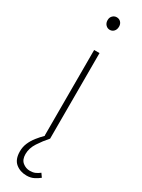

<svg xmlns="http://www.w3.org/2000/svg" viewBox="-233 -694 688 929"><g transform="rotate(30 111.0 -229.0)"><path d="M116 212Q80 212 55 191.5Q30 171 30 126Q30 101 39.5 79Q49 57 64.5 37.5Q80 18 98 0H96V-478H126V0Q101 28 80.5 59.5Q60 91 60 124Q60 155 78 169.5Q96 184 118 184Q135 184 147 179Q159 174 172 164L186 184Q174 194 156.5 203Q139 212 116 212ZM112 -600Q99 -600 89.5 -610Q80 -620 80 -636Q80 -651 89.5 -660.5Q99 -670 112 -670Q126 -670 135 -660.5Q144 -651 144 -636Q144 -620 135 -610Q126 -600 112 -600Z"/></g></svg>

Font: Source Sans Variable
Style: Regular
Weight: 200
Designer: Paul D. Hunt
Foundry: Adobe Systems Incorporated
Version: Version 3.006;hotconv 1.0.111;makeotfexe 2.5.65597